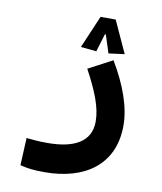

<svg xmlns="http://www.w3.org/2000/svg" viewBox="-85 -588 755 896"><g transform="rotate(10 293.0 -140.5)"><path d="M186.5 239.7C376.5 239.7 512.2 148.4 512.2 -38.1C512.2 -126 476.1 -225.6 413.6 -330.6L299.8 -270.5C353 -171.4 381.3 -100.1 381.3 -34.2C381.3 62.5 301.8 103 176.8 103C132.8 103 114.3 100.6 77.1 97.2L70.8 227.1C106.9 235.8 134.3 239.7 186.5 239.7ZM390.6 -519.5H318.8L252.9 -365.2L327.1 -357.9L353 -442.9H357.4L384.8 -357.9L460 -367.7Z"/></g></svg>

Font: Cascadia Mono NF
Style: Bold
Weight: 700
Monospace: yes
Designer: Aaron Bell
Foundry: Saja Typeworks
Version: Version 2404.023